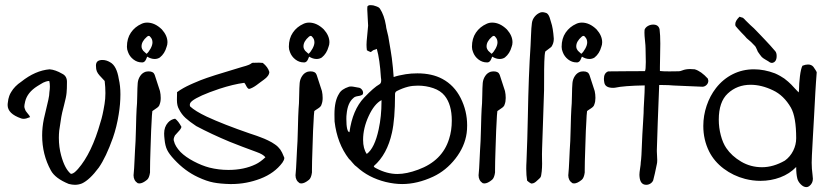

<svg xmlns="http://www.w3.org/2000/svg" viewBox="-20 -729 3286 763"><path d="M369.1 -486.3Q376 -490.7 387.2 -490.7Q402.8 -490.7 418 -481.4Q443.8 -467.3 452.1 -415Q458.5 -388.2 458.5 -354Q458.5 -315.4 451.7 -274.4Q443.8 -224.6 428.7 -181.2Q401.4 -104.5 372.6 -63Q336.4 -14.2 305.7 0Q292 5.4 277.8 5.4Q267.1 5.4 253.4 2Q199.2 -20 182.1 -51.8Q147.5 -114.7 147.5 -190.9Q147.5 -223.1 154.3 -256.3Q156.2 -266.1 162.1 -289.6Q168 -313 172.1 -332.3Q176.3 -351.6 176.3 -362.8Q178.2 -374.5 178.2 -385.3Q178.2 -398.4 175.8 -407.2Q169.4 -407.2 162.1 -404.8Q154.8 -402.3 151.6 -400.6Q148.4 -398.9 138.9 -393.1Q129.4 -387.2 128.4 -386.7Q88.9 -361.8 80.1 -326.2Q76.7 -311.5 76.7 -306.2Q76.7 -300.3 79.6 -294.4Q81.1 -288.1 89.4 -278.8Q97.7 -269.5 99.6 -263.7Q84 -256.8 74.2 -256.8Q68.8 -256.8 64.5 -258.3Q10.3 -276.9 10.3 -311.5Q10.3 -315.9 10.7 -318.4Q12.2 -330.6 13.2 -335.2Q14.2 -339.8 16.8 -347.7Q19.5 -355.5 24.4 -363.3Q38.1 -386.7 64.5 -404.3Q120.1 -448.7 177.2 -453.6Q200.2 -451.7 227.1 -436Q246.1 -426.8 246.1 -403.8Q246.1 -374.5 244.6 -360.4Q243.2 -343.8 234.4 -310.5Q225.6 -277.3 223.6 -264.2Q216.3 -219.7 215.3 -209.5Q213.9 -195.3 213.9 -181.2Q213.9 -144.5 223.1 -110.8Q237.8 -57.1 261.7 -38.1Q266.1 -38.1 270.5 -40.5Q274.9 -43 277.3 -44.9Q279.8 -46.9 284.2 -51.5Q288.6 -56.2 290 -57.6Q344.7 -120.1 379.4 -243.7Q387.7 -268.1 395.5 -315.9Q398.9 -335.9 398.9 -358.9Q398.9 -382.8 396 -407.2Q392.1 -412.1 383.3 -420.9Q374.5 -429.7 369.1 -437.5Q363.8 -445.3 362.3 -454.6Q362.3 -456.5 361.8 -461.2Q361.3 -465.8 361.3 -468.3Q361.3 -481 369.1 -486.3Z M542.5 -634.3Q552.7 -639.2 564.9 -639.2Q595.2 -639.2 623 -612.3Q645.5 -587.4 645.5 -561Q645.5 -551.3 642.1 -543Q634.8 -516.1 615.2 -500.5Q606 -494.6 594.7 -494.6Q580.1 -494.6 564.9 -503.9Q564.5 -502.9 563 -499.3Q561.5 -495.6 560.8 -494.1Q560.1 -492.7 558.6 -489.7Q557.1 -486.8 555.7 -485.6Q554.2 -484.4 552 -482.9Q549.8 -481.4 546.9 -481H543.5Q525.4 -481 510.3 -492.7Q495.1 -504.4 488.8 -522Q484.4 -532.2 484.4 -543Q484.4 -576.2 500.2 -599.4Q516.1 -622.6 542.5 -634.3ZM558.6 -443.8Q564.5 -445.3 571.3 -445.3Q589.8 -445.3 594.7 -431.6Q597.2 -425.3 615.7 -367.2Q618.7 -354 618.7 -339.8Q618.7 -324.7 614.3 -314Q612.8 -305.7 600.3 -297.9Q587.9 -290 585.4 -287.6Q583.5 -272.9 582.5 -246.3Q581.5 -219.7 580.6 -209.5Q580.1 -190.4 578.1 -136.5Q576.2 -82.5 576.2 -53.2V-43.5Q573.2 -22 564.5 -14.6Q546.9 0 533.7 0Q532.2 0 527.3 -1Q510.7 -11.7 510.7 -32.7Q510.7 -36.1 511.2 -38.1Q513.2 -56.6 514.6 -91.6Q516.1 -126.5 516.6 -132.8Q519 -162.1 520.3 -218Q521.5 -273.9 522.9 -296.4Q524.9 -314.5 525.4 -348.9Q525.9 -383.3 527.3 -399.4Q528.8 -414.6 537.1 -427Q545.4 -439.5 558.6 -443.8ZM564 -583Q542.5 -564.5 542.5 -544.9Q542.5 -539.1 544.7 -534.4Q546.9 -529.8 549.1 -527.3Q551.3 -524.9 555.9 -521Q560.5 -517.1 562.5 -515.1Q570.8 -522 578.4 -535.9Q585.9 -549.8 585.9 -560.5Q585.9 -573.7 577.6 -582Q572.3 -590.3 564 -583Z M977.5 -476.1Q982.4 -480.5 989.3 -479.5Q992.7 -479.5 999.3 -479.7Q1005.9 -480 1009.3 -480L1024.4 -479Q1044.9 -462.4 1050.3 -442.9Q1049.8 -427.2 1028.3 -412.1Q1024.4 -409.7 1014.9 -402.3Q1005.4 -395 999 -390.4Q992.7 -385.7 984.1 -381.1Q975.6 -376.5 969.2 -375.5Q962.9 -378.4 958.5 -387.7Q954.1 -397 950.7 -399.9Q906.7 -394 851.6 -376Q768.6 -348.1 743.2 -327.6Q731 -317.9 735.4 -306.2Q755.9 -287.1 801.3 -265.6Q868.7 -234.4 972.2 -198.7Q973.6 -198.2 985.4 -194.3Q997.1 -190.4 1000.5 -189.2Q1003.9 -188 1014.9 -183.8Q1025.9 -179.7 1031 -177.5Q1036.1 -175.3 1045.4 -170.9Q1054.7 -166.5 1060.3 -163.1Q1065.9 -159.7 1072.8 -155Q1079.6 -150.4 1084.7 -145.3Q1089.8 -140.1 1093.8 -134.8Q1101.1 -124.5 1108.4 -105.5Q1109.9 -103 1109.9 -100.6Q1109.9 -98.1 1108.9 -95.5Q1107.9 -92.8 1107.2 -91.3Q1106.4 -89.8 1104.5 -86.7Q1102.5 -83.5 1102.1 -82.5Q1070.8 -40.5 1014.9 -19Q959 2.4 899.9 2.4H894Q856 1.5 828.6 -3.7Q801.3 -8.8 767.1 -24.9Q715.3 -48.8 672.4 -95.2Q652.3 -116.7 644.3 -133.1Q636.2 -149.4 633.8 -176.3Q632.3 -188 632.3 -198.7Q632.3 -224.6 647.5 -241.7Q658.7 -254.4 675.8 -257.3Q688.5 -248.5 701.2 -224.6Q699.2 -218.3 694.8 -212.6Q690.4 -207 684.3 -200.9Q678.2 -194.8 675.3 -190.9Q667.5 -175.8 671.4 -168Q675.8 -147.9 697.3 -125Q717.3 -105 749.8 -87.9Q782.2 -70.8 812 -63Q849.1 -53.7 887.7 -53.7Q949.7 -53.7 996.1 -76.2Q1014.6 -85 1034.7 -104Q1025.9 -115.7 999.5 -125Q940.4 -146.5 893.1 -165.5Q820.3 -195.8 759.8 -228Q733.9 -245.1 717.5 -260Q701.2 -274.9 691.4 -294.9Q683.1 -308.6 683.1 -331.5Q683.1 -335.9 683.3 -344.2Q683.6 -352.5 683.6 -356.9V-362.8Q689.5 -367.2 695.6 -371.1Q701.7 -375 709.2 -379.2Q716.8 -383.3 721.4 -385.7Q726.1 -388.2 735.8 -392.6Q745.6 -397 748.8 -398.4Q752 -399.9 763.4 -404.5Q774.9 -409.2 776.9 -410.2Q817.9 -426.3 933.6 -460.4Q936.5 -461.4 944.3 -463.6Q952.1 -465.8 957.3 -467.3Q962.4 -468.8 968.3 -471.2Q974.1 -473.6 977.5 -476.1Z M1186 -634.3Q1196.3 -639.2 1208.5 -639.2Q1238.8 -639.2 1266.6 -612.3Q1289.1 -587.4 1289.1 -561Q1289.1 -551.3 1285.6 -543Q1278.3 -516.1 1258.8 -500.5Q1249.5 -494.6 1238.3 -494.6Q1223.6 -494.6 1208.5 -503.9Q1208 -502.9 1206.5 -499.3Q1205.1 -495.6 1204.3 -494.1Q1203.6 -492.7 1202.1 -489.7Q1200.7 -486.8 1199.2 -485.6Q1197.8 -484.4 1195.6 -482.9Q1193.4 -481.4 1190.4 -481H1187Q1168.9 -481 1153.8 -492.7Q1138.7 -504.4 1132.3 -522Q1127.9 -532.2 1127.9 -543Q1127.9 -576.2 1143.8 -599.4Q1159.7 -622.6 1186 -634.3ZM1202.1 -443.8Q1208 -445.3 1214.8 -445.3Q1233.4 -445.3 1238.3 -431.6Q1240.7 -425.3 1259.3 -367.2Q1262.2 -354 1262.2 -339.8Q1262.2 -324.7 1257.8 -314Q1256.3 -305.7 1243.9 -297.9Q1231.4 -290 1229 -287.6Q1227.1 -272.9 1226.1 -246.3Q1225.1 -219.7 1224.1 -209.5Q1223.6 -190.4 1221.7 -136.5Q1219.7 -82.5 1219.7 -53.2V-43.5Q1216.8 -22 1208 -14.6Q1190.4 0 1177.2 0Q1175.8 0 1170.9 -1Q1154.3 -11.7 1154.3 -32.7Q1154.3 -36.1 1154.8 -38.1Q1156.7 -56.6 1158.2 -91.6Q1159.7 -126.5 1160.2 -132.8Q1162.6 -162.1 1163.8 -218Q1165 -273.9 1166.5 -296.4Q1168.5 -314.5 1168.9 -348.9Q1169.4 -383.3 1170.9 -399.4Q1172.4 -414.6 1180.7 -427Q1189 -439.5 1202.1 -443.8ZM1207.5 -583Q1186 -564.5 1186 -544.9Q1186 -539.1 1188.2 -534.4Q1190.4 -529.8 1192.6 -527.3Q1194.8 -524.9 1199.5 -521Q1204.1 -517.1 1206.1 -515.1Q1214.4 -522 1221.9 -535.9Q1229.5 -549.8 1229.5 -560.5Q1229.5 -573.7 1221.2 -582Q1215.8 -590.3 1207.5 -583Z M1439.9 -703.1Q1442.4 -706.5 1445.8 -707.8Q1449.2 -709 1456.3 -708.3Q1463.4 -707.5 1463.9 -707.5Q1464.8 -707 1469.2 -705.8Q1473.6 -704.6 1475.3 -703.9Q1477.1 -703.1 1480.2 -701.9Q1483.4 -700.7 1485.6 -699Q1487.8 -697.3 1489.7 -694.8Q1506.8 -668.9 1513.7 -627.9Q1514.2 -619.6 1518.1 -605Q1522 -590.3 1522.9 -585Q1535.2 -513.7 1537.1 -498Q1542 -460 1544.4 -422.9Q1562 -429.2 1592.3 -434.1Q1614.3 -437.5 1638.7 -437.5Q1696.8 -437.5 1737.8 -415.5Q1785.2 -390.1 1810.8 -339.1Q1836.4 -288.1 1836.4 -231Q1836.4 -213.4 1834.5 -200.2Q1827.1 -146.5 1789.8 -98.6Q1752.4 -50.8 1701.2 -26.9Q1638.2 2.4 1578.1 2.4Q1547.4 2.4 1512.7 -5.9Q1444.3 -22.9 1397.9 -65.9Q1390.6 -70.3 1381.1 -82Q1371.6 -93.8 1366.7 -97.7Q1319.8 -158.7 1309.6 -246.1Q1309.6 -250.5 1309.3 -260.3Q1309.1 -270 1309.1 -274.9Q1309.1 -328.6 1327.6 -356.9Q1336.9 -374.5 1366.7 -384.3Q1369.6 -385.3 1375.5 -385.3Q1380.9 -385.3 1390.6 -383.3Q1400.4 -381.3 1403.8 -380.9Q1411.6 -380.4 1417.2 -374Q1422.9 -367.7 1422.9 -359.9Q1422.9 -358.4 1421.9 -354.5Q1417 -349.1 1403.1 -347.2Q1389.2 -345.2 1384.3 -339.4Q1361.3 -320.3 1357.4 -274.9Q1356.4 -269 1356.4 -256.3Q1356.4 -205.6 1368.7 -203.6Q1380.9 -292.5 1426.8 -340.8Q1465.8 -381.8 1487.8 -394Q1498 -399.9 1493.7 -421.4Q1489.3 -492.7 1477.5 -534.7Q1473.6 -532.7 1470.2 -531.7Q1466.8 -530.8 1465.8 -530.5Q1464.8 -530.3 1463.1 -529.3Q1461.4 -528.3 1459.7 -526.9Q1458 -525.4 1453.6 -522Q1444.8 -524.9 1438 -529.3Q1436.5 -541 1436.5 -550.8Q1436.5 -563 1439 -585.2Q1441.4 -607.4 1441.9 -616.2Q1442.9 -621.1 1442.9 -627Q1442.9 -634.8 1441.2 -658.2Q1439.5 -681.6 1439.5 -691.9Q1439.5 -699.7 1439.9 -703.1ZM1601.6 -384.3Q1578.6 -378.4 1557.1 -367.2Q1548.8 -363.3 1549.8 -351.6Q1549.8 -255.9 1537.6 -201.7Q1518.6 -115.2 1465.8 -69.3Q1465.3 -66.9 1466.8 -65.2Q1468.3 -63.5 1471.9 -61.8Q1475.6 -60.1 1476.1 -59.6Q1518.1 -37.6 1559.1 -37.6Q1595.7 -37.6 1641.6 -54.7Q1737.8 -89.8 1764.6 -176.8Q1775.4 -210 1775.4 -249.5Q1775.4 -313.5 1747.1 -348.6Q1731 -368.7 1701.9 -378.7Q1672.9 -388.7 1640.6 -388.7Q1619.1 -388.7 1601.6 -384.3ZM1437.5 -117.2Q1468.8 -140.1 1484.9 -215.3Q1496.1 -267.1 1496.1 -325.2V-331.1Q1467.3 -315.9 1445.1 -267.8Q1422.9 -219.7 1422.9 -173.3Q1422.9 -138.2 1437.5 -117.2Z M1913.6 -634.3Q1923.8 -639.2 1936 -639.2Q1966.3 -639.2 1994.1 -612.3Q2016.6 -587.4 2016.6 -561Q2016.6 -551.3 2013.2 -543Q2005.9 -516.1 1986.3 -500.5Q1977.1 -494.6 1965.8 -494.6Q1951.2 -494.6 1936 -503.9Q1935.5 -502.9 1934.1 -499.3Q1932.6 -495.6 1931.9 -494.1Q1931.2 -492.7 1929.7 -489.7Q1928.2 -486.8 1926.8 -485.6Q1925.3 -484.4 1923.1 -482.9Q1920.9 -481.4 1918 -481H1914.6Q1896.5 -481 1881.3 -492.7Q1866.2 -504.4 1859.9 -522Q1855.5 -532.2 1855.5 -543Q1855.5 -576.2 1871.3 -599.4Q1887.2 -622.6 1913.6 -634.3ZM1929.7 -443.8Q1935.5 -445.3 1942.4 -445.3Q1960.9 -445.3 1965.8 -431.6Q1968.3 -425.3 1986.8 -367.2Q1989.7 -354 1989.7 -339.8Q1989.7 -324.7 1985.4 -314Q1983.9 -305.7 1971.4 -297.9Q1959 -290 1956.5 -287.6Q1954.6 -272.9 1953.6 -246.3Q1952.6 -219.7 1951.7 -209.5Q1951.2 -190.4 1949.2 -136.5Q1947.3 -82.5 1947.3 -53.2V-43.5Q1944.3 -22 1935.5 -14.6Q1918 0 1904.8 0Q1903.3 0 1898.4 -1Q1881.8 -11.7 1881.8 -32.7Q1881.8 -36.1 1882.3 -38.1Q1884.3 -56.6 1885.7 -91.6Q1887.2 -126.5 1887.7 -132.8Q1890.1 -162.1 1891.4 -218Q1892.6 -273.9 1894 -296.4Q1896 -314.5 1896.5 -348.9Q1897 -383.3 1898.4 -399.4Q1899.9 -414.6 1908.2 -427Q1916.5 -439.5 1929.7 -443.8ZM1935.1 -583Q1913.6 -564.5 1913.6 -544.9Q1913.6 -539.1 1915.8 -534.4Q1918 -529.8 1920.2 -527.3Q1922.4 -524.9 1927 -521Q1931.6 -517.1 1933.6 -515.1Q1941.9 -522 1949.5 -535.9Q1957 -549.8 1957 -560.5Q1957 -573.7 1948.7 -582Q1943.4 -590.3 1935.1 -583Z M2128.4 -679.7Q2138.7 -682.6 2153.3 -676.3Q2158.2 -672.4 2161.1 -666.7Q2164.1 -661.1 2166.3 -652.6Q2168.5 -644 2169.9 -640.6Q2177.7 -618.7 2180.7 -576.2V-573.7Q2180.7 -556.6 2170.9 -542.5Q2165 -538.6 2147 -524.4Q2144 -514.2 2143.1 -484.4Q2142.1 -454.6 2142.3 -416.7Q2142.6 -378.9 2142.1 -370.6Q2140.6 -325.2 2137.7 -238Q2134.8 -150.9 2134.3 -139.2Q2133.8 -131.8 2133.8 -116.2Q2133.8 -109.9 2134 -97.2Q2134.3 -84.5 2134.3 -78.1Q2134.3 -63.5 2132.8 -47.9Q2130.9 -28.8 2127.9 -24.4Q2125 -20.5 2117.2 -13.7Q2116.2 -13.2 2113.8 -10.7Q2111.3 -8.3 2109.9 -7.1Q2108.4 -5.9 2105.2 -3.7Q2102.1 -1.5 2100.3 -1.2Q2098.6 -1 2095.2 0Q2091.8 1 2089.4 -0.5Q2082.5 -3.9 2074.7 -11.2Q2071.3 -32.2 2071.3 -57.6Q2071.3 -64.5 2071.5 -72Q2071.8 -79.6 2072.3 -88.9Q2072.8 -98.1 2072.8 -103.5Q2075.7 -170.4 2077.6 -264.2Q2080.6 -432.6 2088.4 -547.4Q2088.9 -552.2 2090.1 -586.2Q2091.3 -620.1 2093.8 -637.7Q2095.7 -651.9 2105.2 -663.3Q2114.7 -674.8 2128.4 -679.7Z M2270 -634.3Q2280.3 -639.2 2292.5 -639.2Q2322.8 -639.2 2350.6 -612.3Q2373 -587.4 2373 -561Q2373 -551.3 2369.6 -543Q2362.3 -516.1 2342.8 -500.5Q2333.5 -494.6 2322.3 -494.6Q2307.6 -494.6 2292.5 -503.9Q2292 -502.9 2290.5 -499.3Q2289.1 -495.6 2288.3 -494.1Q2287.6 -492.7 2286.1 -489.7Q2284.7 -486.8 2283.2 -485.6Q2281.7 -484.4 2279.5 -482.9Q2277.3 -481.4 2274.4 -481H2271Q2252.9 -481 2237.8 -492.7Q2222.7 -504.4 2216.3 -522Q2211.9 -532.2 2211.9 -543Q2211.9 -576.2 2227.8 -599.4Q2243.7 -622.6 2270 -634.3ZM2286.1 -443.8Q2292 -445.3 2298.8 -445.3Q2317.4 -445.3 2322.3 -431.6Q2324.7 -425.3 2343.3 -367.2Q2346.2 -354 2346.2 -339.8Q2346.2 -324.7 2341.8 -314Q2340.3 -305.7 2327.9 -297.9Q2315.4 -290 2313 -287.6Q2311 -272.9 2310.1 -246.3Q2309.1 -219.7 2308.1 -209.5Q2307.6 -190.4 2305.7 -136.5Q2303.7 -82.5 2303.7 -53.2V-43.5Q2300.8 -22 2292 -14.6Q2274.4 0 2261.2 0Q2259.8 0 2254.9 -1Q2238.3 -11.7 2238.3 -32.7Q2238.3 -36.1 2238.8 -38.1Q2240.7 -56.6 2242.2 -91.6Q2243.7 -126.5 2244.1 -132.8Q2246.6 -162.1 2247.8 -218Q2249 -273.9 2250.5 -296.4Q2252.4 -314.5 2252.9 -348.9Q2253.4 -383.3 2254.9 -399.4Q2256.3 -414.6 2264.6 -427Q2272.9 -439.5 2286.1 -443.8ZM2291.5 -583Q2270 -564.5 2270 -544.9Q2270 -539.1 2272.2 -534.4Q2274.4 -529.8 2276.6 -527.3Q2278.8 -524.9 2283.4 -521Q2288.1 -517.1 2290 -515.1Q2298.3 -522 2305.9 -535.9Q2313.5 -549.8 2313.5 -560.5Q2313.5 -573.7 2305.2 -582Q2299.8 -590.3 2291.5 -583Z M2541.5 -610.8Q2544.9 -620.1 2554.7 -625.7Q2564.5 -631.3 2575.7 -631.3Q2596.7 -631.3 2601.1 -612.8Q2604 -590.3 2604 -555.7Q2604 -540 2603.3 -509.3Q2602.5 -478.5 2602.5 -463.4V-446.8Q2614.7 -445.3 2639.6 -445.3Q2665 -445.3 2677.7 -445.8Q2683.1 -445.8 2691.4 -449.2Q2704.6 -454.6 2722.7 -454.6Q2729 -454.6 2740.7 -453.6Q2766.1 -446.3 2793 -416.5Q2794.9 -410.6 2794.9 -408.2Q2794.9 -398.9 2788.1 -391.8Q2781.2 -384.8 2772 -384.3Q2693.8 -387.2 2657.2 -389.2Q2637.7 -391.1 2613.3 -391.1H2599.6Q2592.8 -223.6 2590.3 -133.3V-127Q2590.3 -121.6 2591.1 -110.1Q2591.8 -98.6 2591.8 -92.8Q2591.8 -82.5 2590.3 -77.1Q2582 -35.2 2575.7 -12.2Q2572.3 -4.4 2564.7 0.5Q2557.1 5.4 2548.3 5.4H2547.4Q2524.4 4.9 2521.5 -26.4Q2521 -28.8 2521 -34.2Q2521 -43 2523.7 -59.8Q2526.4 -76.7 2526.4 -84.5Q2527.8 -92.3 2529.1 -113.5Q2530.3 -134.8 2531.2 -161.4Q2532.2 -188 2532.7 -195.3Q2533.7 -209 2535.2 -236.8Q2536.6 -264.6 2537.6 -278.8Q2537.6 -294.9 2539.8 -330.1Q2542 -365.2 2542 -383.8V-389.6Q2459 -388.2 2423.8 -380.4Q2422.4 -380.4 2419.9 -380.1Q2417.5 -379.9 2416.5 -379.9Q2386.2 -379.9 2381.8 -399.4Q2379.9 -409.2 2379.9 -415.5Q2379.9 -439 2397 -445.3Q2424.8 -445.8 2475.8 -446Q2526.9 -446.3 2543 -446.3Q2546.4 -451.2 2546.4 -482.4Q2546.4 -500.5 2545.4 -536.6Q2545.4 -546.9 2543.2 -567.4Q2541 -587.9 2541 -599.1Q2541 -606.9 2541.5 -610.8Z M2902.8 -626Q2901.9 -629.9 2901.9 -632.8Q2901.9 -646.5 2918.9 -662.6Q2923.8 -660.6 2925.8 -660.2Q2931.2 -659.2 2933.1 -657.7Q2935.5 -656.2 2938.5 -652.8Q2939.9 -650.9 2943.4 -647.5Q2946.3 -644.5 2961.9 -629.4Q2971.2 -621.1 2976.1 -616.5Q2981 -611.8 2987.3 -605Q2993.7 -598.1 3001 -590.8Q3009.3 -581.5 3020.5 -570.3Q3031.7 -559.1 3040.5 -548.8Q3057.6 -529.3 3060.1 -526.4Q3066.4 -520 3066.4 -506.3Q3066.4 -493.2 3061 -486.3Q3057.6 -481.4 3051.5 -479.7Q3045.4 -478 3039.1 -481.4Q3034.7 -484.9 3023.4 -491.2Q3012.2 -497.6 3007.3 -502.4Q3001 -509.8 2991.7 -523.4Q2991.2 -524.4 2987.1 -533.9Q2982.9 -543.5 2981 -545.4Q2979 -547.4 2973.1 -553.5Q2967.3 -559.6 2964.8 -562Q2958 -567.4 2947.3 -577.1Q2942.4 -583.5 2925.8 -600.1Q2910.2 -616.7 2902.8 -626ZM3168.9 -467.8Q3181.2 -472.7 3190.9 -472.7Q3204.6 -472.7 3212.4 -463.4Q3213.9 -460.9 3219 -453.6Q3224.1 -446.3 3225.6 -441.9Q3224.6 -428.7 3222.7 -402.3Q3220.7 -376 3220.2 -362.8Q3219.2 -338.4 3214.8 -262.2Q3212.9 -235.4 3210.4 -184.8Q3208 -134.3 3206.5 -111.8Q3205.6 -96.2 3205.6 -82.5Q3205.6 -59.1 3209 -34.2Q3210.4 -24.4 3210.4 -18.6Q3210.4 -0.5 3195.8 10.7Q3190.4 14.6 3184.6 14.6Q3172.9 14.6 3161.9 3.2Q3150.9 -8.3 3148.4 -20Q3144 -37.6 3144 -65.4Q3117.7 -38.1 3080.6 -24.2Q3043.5 -10.3 3002 -10.3Q2971.2 -10.3 2940.9 -18.1Q2894 -30.3 2856 -58.8Q2817.9 -87.4 2797.9 -127.4Q2774.9 -173.8 2774.9 -228.5Q2774.9 -269.5 2788.1 -308.8Q2801.3 -348.1 2825.2 -378.9Q2853 -414.6 2891.8 -434.1Q2930.7 -453.6 2976.1 -453.6Q3017.1 -453.6 3059.6 -437.5Q3070.8 -432.6 3080.6 -427Q3090.3 -421.4 3096.7 -417Q3103 -412.6 3112.1 -404.5Q3121.1 -396.5 3124.8 -392.6Q3128.4 -388.7 3138.9 -377.4Q3149.4 -366.2 3153.8 -361.8Q3155.3 -367.7 3155.3 -374Q3155.3 -395.5 3158.9 -425.8Q3162.6 -456.1 3168.9 -467.8ZM2872.1 -357.4Q2836.4 -324.2 2836.4 -253.4Q2836.4 -221.7 2844.5 -191.2Q2852.5 -160.6 2866.2 -140.6Q2887.7 -108.9 2925.3 -86.7Q2962.9 -64.5 3008.3 -64.5Q3053.2 -64.5 3099.1 -90.8Q3120.1 -106 3132.1 -129.9Q3144 -153.8 3144 -179.7Q3144 -264.2 3123 -301.3Q3094.7 -350.1 3051.8 -370.1Q3006.3 -392.1 2962.9 -392.1Q2909.2 -392.1 2872.1 -357.4Z"/></svg>

Font: Avessa
Style: Medium
Weight: 500
Designer: Arman Khorramak
Foundry: Arman Khorramak
Version: Version 1.000; ttfautohint (v1.8.1)